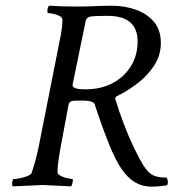

<svg xmlns="http://www.w3.org/2000/svg" viewBox="-20 -663 649 686"><path d="M520.5 3.9Q457 3.9 414.1 -59.6Q392.6 -90.8 369.1 -148.9Q345.7 -207 318.4 -290Q313.5 -303.7 275.4 -303.7Q259.8 -303.7 243.7 -303.2Q227.5 -302.7 224.6 -287.1L196.3 -135.7Q191.4 -108.4 188.5 -86.4Q185.5 -64.5 185.5 -47.9Q185.5 -40 198.7 -33.7Q211.9 -27.3 224.6 -25.4L238.3 -23.4Q240.2 -23.4 240.2 -19.5Q240.2 -8.8 234.4 2.9Q189.5 1 163.6 -0.5Q137.7 -2 132.8 -2L25.4 2.9Q23.4 1 23.4 -4.9Q23.4 -23.4 30.3 -23.4Q38.1 -23.4 52.2 -26.4Q66.4 -29.3 78.6 -34.2Q90.8 -39.1 92.8 -44.9Q97.7 -58.6 104.5 -82Q111.3 -105.5 118.2 -138.7L198.2 -543Q200.2 -555.7 201.7 -567.9Q203.1 -580.1 203.1 -591.8Q203.1 -603.5 183.6 -609.9Q164.1 -616.2 151.4 -616.2Q149.4 -616.2 149.4 -623Q149.4 -638.7 156.2 -642.6Q199.2 -639.6 257.8 -639.6Q283.2 -639.6 319.3 -641.1Q355.5 -642.6 379.9 -642.6Q423.8 -642.6 463.9 -628.9Q503.9 -615.2 529.3 -585.9Q554.7 -556.6 554.7 -509.8Q554.7 -465.8 531.7 -430.2Q508.8 -394.5 473.1 -366.7Q437.5 -338.9 397.5 -319.3Q389.6 -315.4 392.6 -307.6Q405.3 -264.6 422.9 -218.8Q440.4 -172.9 459 -134.3Q477.5 -95.7 492.2 -72.3Q508.8 -45.9 526.4 -37.1Q543.9 -28.3 576.2 -28.3Q583 -9.8 577.1 -1Q564.5 1 550.8 2.4Q537.1 3.9 520.5 3.9ZM285.2 -343.8Q339.8 -343.8 381.8 -365.7Q423.8 -387.7 447.8 -426.8Q471.7 -465.8 471.7 -514.6Q471.7 -606.4 364.3 -606.4Q315.4 -606.4 301.8 -603.5Q289.1 -600.6 286.1 -587.9L239.3 -360.4V-358.4Q239.3 -343.8 285.2 -343.8Z"/></svg>

Font: Crimson Text
Style: Italic
Weight: 400
Italic angle: -11°
Designer: Sebastian Kosch
Foundry: Sebastian Kosch
Version: Version 1.100; ttfautohint (v1.8.4)